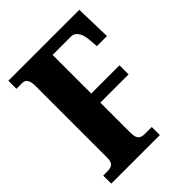

<svg xmlns="http://www.w3.org/2000/svg" viewBox="-202 -828 942 942"><g transform="rotate(-45 269.0 -357.0)"><path d="M18 0H355V-56H306C272 -56 261 -73 261 -110V-319H457V-382H261V-650H390C411 -650 436 -632 441 -577L445 -527H515L510 -714H18V-658H59C79 -658 94 -644 94 -604V-108C94 -69 82 -56 47 -56H18Z"/></g></svg>

Font: Noto Serif Georgian ExtraCondensed Black
Style: Regular
Weight: 900
Width: 2
Designer: Monotype Design Team, Akaki Razmadze
Foundry: Google LLC
Version: Version 2.003